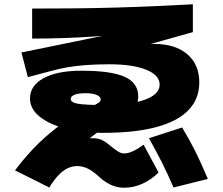

<svg xmlns="http://www.w3.org/2000/svg" viewBox="-20 -810 1040 896"><path d="M560 66Q537 66 517 60Q497 54 477.5 42Q458 30 438 11Q413 -12 389 -23.5Q365 -35 340 -35Q316 -35 294 -24Q272 -13 251.5 9Q231 31 210 65L50 -15Q105 -88 162 -143Q219 -198 279 -239Q339 -280 404 -311Q433 -325 441.5 -331.5Q450 -338 450 -345Q450 -359 431 -367Q412 -375 380 -375Q346 -375 328 -368Q310 -361 310 -348Q310 -332 343 -326Q376 -320 460 -320Q545 -320 604 -331Q663 -342 694 -363.5Q725 -385 725 -415Q725 -459 662.5 -484.5Q600 -510 490 -510Q430 -510 383.5 -506.5Q337 -503 298 -496.5Q259 -490 219 -479L110 -450L80 -565L548 -661L561 -652Q493 -645 423 -640Q353 -635 280 -632.5Q207 -630 130 -630V-770Q233 -770 328 -771Q423 -772 514 -774.5Q605 -777 695.5 -781Q786 -785 880 -790V-660L508 -556L500 -598Q558 -602 605.5 -603.5Q653 -605 700 -605Q798 -605 854 -557Q910 -509 910 -425Q910 -348 859 -295.5Q808 -243 708 -216.5Q608 -190 460 -190Q361 -190 284 -210.5Q207 -231 163.5 -267Q120 -303 120 -350Q120 -411 184 -445.5Q248 -480 360 -480Q499 -480 562 -451.5Q625 -423 625 -360Q625 -317 590 -281.5Q555 -246 488 -220Q451 -206 411.5 -175Q372 -144 331 -100L293 -143Q327 -154 355.5 -159.5Q384 -165 410 -165Q428 -165 441 -162Q454 -159 468 -150Q482 -141 502 -124Q522 -108 534.5 -101Q547 -94 560 -94Q577 -94 599.5 -104Q622 -114 650 -135L720 -5Q686 29 644.5 47.5Q603 66 560 66ZM790 65Q775 30 761 0.5Q747 -29 733.5 -56Q720 -83 705.5 -109.5Q691 -136 675 -165L830 -215Q849 -183 863.5 -157Q878 -131 891 -105Q904 -79 918 -48Q932 -17 950 25Z"/></svg>

Font: M PLUS 2 Black
Style: Regular
Weight: 900
Designer: Coji Morishita
Foundry: UNDERFOREST DESIGN
Version: Version 1.001